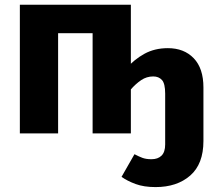

<svg xmlns="http://www.w3.org/2000/svg" viewBox="-20 -551 892 793"><path d="M820.2 0H662.2V-164.4Q662.2 -205.8 648.9 -220.6Q635.6 -235.3 612.9 -235.3Q585.6 -235.3 563 -220Q540.3 -204.7 519.5 -180.7L498.9 -265.7Q534.3 -305.7 576.6 -328.9Q618.9 -352.1 673.2 -352.1Q740.2 -352.1 780.2 -310.4Q820.2 -268.7 820.2 -189.8ZM520.5 0H362.5V-414H220V0H62V-531.4H520.5ZM622.5 221.7Q574.4 221.7 540.2 209.1Q505.9 196.5 482 179.4L535.4 85.9Q553 95.2 568.1 100.9Q583.2 106.6 605.7 106.6Q632.2 106.6 647.2 91.8Q662.2 77 662.2 45.7V-1H820.2V31.5Q820.2 126.5 765.6 174.1Q711 221.7 622.5 221.7Z"/></svg>

Font: Fira Sans Variable
Style: Regular
Weight: 400
Designer: Carrois Corporate & Edenspiekermann AG
Foundry: Carrois Corporate GbR & Edenspiekermann AG
Version: Version 4.202